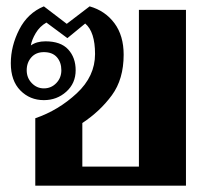

<svg xmlns="http://www.w3.org/2000/svg" viewBox="-20 -584 662 604"><path d="M91 -212Q164 -237 221.5 -290.5Q279 -344 279 -414Q279 -484 248 -510L192 -464L126 -513Q105 -501 92.5 -480Q80 -459 77 -441Q95 -454 123 -454Q171 -454 194.5 -428.5Q218 -403 218 -363Q218 -322 188.5 -295.5Q159 -269 118 -269Q74 -269 44 -299.5Q14 -330 14 -385Q14 -439 40.5 -491Q67 -543 118 -564L190 -509L262 -564Q311 -550 340 -511Q369 -472 369 -412Q369 -335 332 -284.5Q295 -234 239 -197V-60H417V-553H565V0H91ZM173 -363Q173 -388 159 -404Q145 -420 118 -420Q93 -420 78.5 -403.5Q64 -387 64 -363Q64 -339 80 -322.5Q96 -306 118 -306Q141 -306 157 -322.5Q173 -339 173 -363Z"/></svg>

Font: Taviraj SemiBold
Style: Regular
Weight: 600
Designer: Katatrad Team
Foundry: CadsonDemak
Version: Version 1.001